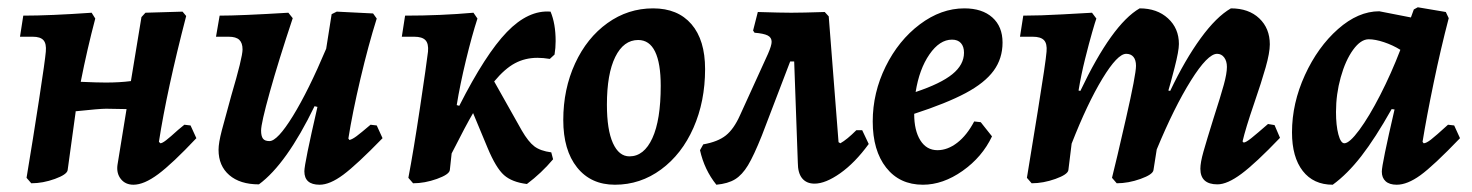

<svg xmlns="http://www.w3.org/2000/svg" viewBox="-20 -496 4048 528"><path d="M520 -116Q454 -46 415 -17Q376 12 347 12Q325 12 312.5 -3.5Q300 -19 303 -42L328 -196L272 -197Q254 -197 188 -190V-188L166 -28Q164 -16 131 -4Q98 8 66 8L53 -7Q71 -115 87.5 -222.5Q104 -330 106 -354Q108 -376 99.5 -385.5Q91 -395 70 -395H35L44 -453Q118 -453 232 -461L242 -445Q220 -362 202 -271Q248 -269 271 -269Q309 -269 340 -273L369 -449L380 -461L482 -464L492 -452Q439 -248 417 -106L421 -102Q426 -102 437 -110.5Q448 -119 470 -139L487 -153L504 -151Z M1032 -116Q961 -43 924 -15.5Q887 12 859 12Q817 12 817 -25Q817 -46 853 -202L845 -204Q768 -45 692 11Q640 11 610.5 -14.5Q581 -40 581 -84Q581 -103 590 -137.5Q599 -172 616 -233Q647 -338 647 -360Q647 -378 638 -386.5Q629 -395 609 -395H574L584 -453Q641 -453 773 -461L785 -446Q746 -329 722 -243Q698 -157 698 -137Q698 -122 703 -115Q708 -108 721 -108Q743 -108 785.5 -177Q828 -246 877 -362L892 -457L906 -464L1006 -459L1016 -445Q993 -372 971 -278.5Q949 -185 938 -115L941 -111Q949 -113 960.5 -121.5Q972 -130 999 -153L1016 -151Z M1458 -337Q1424 -337 1396 -322Q1368 -307 1339 -272L1415 -137Q1433 -106 1449.5 -93.5Q1466 -81 1496 -77L1501 -58Q1469 -20 1429 10Q1388 5 1366 -14.5Q1344 -34 1321 -89L1281 -185Q1262 -153 1222 -74L1217 -28Q1215 -16 1181.5 -4Q1148 8 1116 8L1103 -7Q1117 -80 1135 -200Q1153 -320 1157 -354Q1159 -376 1150 -385.5Q1141 -395 1119 -395H1085L1094 -453Q1192 -453 1282 -461L1293 -445Q1278 -399 1261.5 -331Q1245 -263 1236 -207L1243 -205Q1315 -347 1374 -408Q1433 -469 1494 -464Q1508 -431 1508 -383Q1508 -364 1505 -346L1492 -334Q1474 -337 1458 -337Z M1529 -166Q1529 -251 1561.5 -321.5Q1594 -392 1650.5 -432.5Q1707 -473 1776 -473Q1844 -473 1881.5 -429.5Q1919 -386 1919 -306Q1919 -217 1887 -144.5Q1855 -72 1798 -30Q1741 12 1671 12Q1605 12 1567 -35.5Q1529 -83 1529 -166ZM1797 -260Q1797 -322 1781.5 -354Q1766 -386 1735 -386Q1695 -386 1672 -339.5Q1649 -293 1649 -208Q1649 -139 1665.5 -102.5Q1682 -66 1711 -66Q1751 -66 1774 -116Q1797 -166 1797 -260Z M2369 -100Q2331 -48 2290.5 -19.5Q2250 9 2220 9Q2198 9 2186 -5.5Q2174 -20 2174 -49L2164 -327H2153L2075 -123Q2053 -68 2037 -41.5Q2021 -15 2001.5 -3Q1982 9 1950 12Q1917 -29 1905 -83L1914 -99Q1954 -106 1976 -123.5Q1998 -141 2015 -179L2092 -348Q2102 -371 2102 -381Q2102 -393 2091 -398.5Q2080 -404 2055 -406L2051 -412L2064 -463Q2128 -461 2156 -461Q2186 -461 2248 -463L2259 -451L2286 -105L2291 -102Q2309 -112 2335 -138H2351Z M2494 -183Q2494 -137 2511 -110Q2528 -83 2558 -83Q2586 -83 2612.5 -103.5Q2639 -124 2659 -162L2677 -160L2708 -121Q2681 -64 2627 -26Q2573 12 2518 12Q2454 12 2417 -35Q2380 -82 2380 -162Q2380 -241 2415.5 -313Q2451 -385 2509.5 -429Q2568 -473 2632 -473Q2681 -473 2709 -448Q2737 -423 2737 -379Q2737 -335 2712.5 -301.5Q2688 -268 2635.5 -240Q2583 -212 2494 -183ZM2498 -243Q2567 -266 2599 -292Q2631 -318 2631 -351Q2631 -368 2622.5 -377.5Q2614 -387 2598 -387Q2564 -387 2536 -346.5Q2508 -306 2498 -243Z M3467 -155 3485 -152 3500 -117Q3433 -47 3394 -18Q3355 11 3328 11Q3281 11 3281 -32Q3281 -49 3289.5 -79Q3298 -109 3317 -170Q3337 -232 3345.5 -263Q3354 -294 3354 -312Q3354 -328 3346.5 -338Q3339 -348 3327 -348Q3301 -348 3255 -274.5Q3209 -201 3161 -85L3152 -28Q3150 -16 3116.5 -4Q3083 8 3051 8L3038 -7Q3049 -50 3076.5 -170.5Q3104 -291 3104 -315Q3104 -331 3097 -339.5Q3090 -348 3077 -348Q3053 -348 3011.5 -279.5Q2970 -211 2927 -101L2918 -28Q2916 -16 2882.5 -4Q2849 8 2817 8L2804 -7Q2812 -55 2834 -191Q2856 -327 2858 -354Q2860 -376 2851 -385.5Q2842 -395 2820 -395H2785L2794 -453Q2840 -453 2902 -456.5Q2964 -460 2983 -461L2995 -445Q2992 -437 2983.5 -407.5Q2975 -378 2964 -334Q2953 -290 2946 -247L2951 -246Q3038 -429 3114 -473Q3162 -473 3192 -445.5Q3222 -418 3222 -375Q3222 -356 3210 -309.5Q3198 -263 3193 -247L3198 -246Q3239 -332 3282 -391Q3325 -450 3365 -473Q3414 -473 3443 -445.5Q3472 -418 3472 -374Q3472 -351 3460.5 -310.5Q3449 -270 3429 -212Q3405 -142 3397 -107L3400 -104Q3406 -104 3421 -116Q3436 -128 3467 -155Z M3962 -153 3979 -151 3995 -116Q3922 -40 3886 -14Q3850 12 3821 12Q3801 12 3790.5 2.5Q3780 -7 3780 -24Q3780 -44 3815 -195L3807 -196Q3762 -116 3723.5 -66.5Q3685 -17 3645 12Q3592 12 3562.5 -26Q3533 -64 3533 -132Q3533 -212 3568.5 -289.5Q3604 -367 3659.5 -416Q3715 -465 3773 -465L3860 -448L3868 -470L3879 -476L3956 -463L3964 -446Q3942 -362 3922.5 -268Q3903 -174 3892 -106L3895 -102Q3902 -102 3915 -112Q3928 -122 3962 -153ZM3831 -359Q3810 -372 3786 -380Q3762 -388 3744 -388Q3722 -388 3701 -359Q3680 -330 3667 -283.5Q3654 -237 3654 -188Q3654 -151 3660.5 -126.5Q3667 -102 3677 -102Q3691 -102 3718 -138.5Q3745 -175 3775.5 -234.5Q3806 -294 3831 -359Z"/></svg>

Font: Alegreya
Style: Bold Italic
Weight: 700
Italic angle: -7°
Designer: Juan Pablo del Peral
Foundry: Huerta Tipografica
Version: Version 2.007; ttfautohint (v1.6)